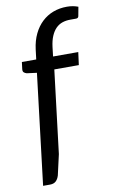

<svg xmlns="http://www.w3.org/2000/svg" viewBox="-94 -776 557 949"><g transform="rotate(-10 184.0 -301.0)"><path d="M197.5 -432.5 147 -16.5 123.5 87Q118 105 107.2 114.8Q96.5 124.5 77.5 124.5H43L110 -431L60 -437.5Q51 -440 45.8 -445Q40.5 -450 41.5 -460.5L46 -496.5H118L124 -545.5Q129.5 -589 145.8 -622.8Q162 -656.5 186.8 -679.8Q211.5 -703 243.2 -715Q275 -727 312 -727Q342.5 -727 368.5 -717L360 -671Q358 -661 346.5 -661Q335 -661 317.5 -661Q296 -661 277.8 -654.8Q259.5 -648.5 245.5 -634.5Q231.5 -620.5 221.8 -598Q212 -575.5 208 -543L202.5 -496.5H329L320.5 -432.5Z"/></g></svg>

Font: Lato 2
Style: Italic
Weight: 400
Italic angle: -7°
Designer: Lukasz Dziedzic with Adam Twardoch and Botio Nikoltchev
Foundry: tyPoland Lukasz Dziedzic
Version: Version 2.015; 2015-08-06; http://www.latofonts.com/